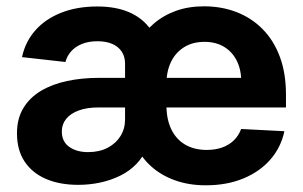

<svg xmlns="http://www.w3.org/2000/svg" viewBox="-20 -564 942 596"><path d="M223.1 9.8Q165.5 9.8 122.8 -8.5Q80.1 -26.9 56.4 -62.5Q32.7 -98.1 32.7 -150.4Q32.7 -195.8 52.5 -228.5Q72.3 -261.2 107.2 -282Q142.1 -302.7 188 -312.5Q233.9 -322.3 286.1 -322.3H773.9L728.5 -297.4Q731 -338.9 717.8 -369.4Q704.6 -399.9 678.2 -417Q651.9 -434.1 614.7 -434.1Q577.6 -434.1 551 -417.2Q524.4 -400.4 510.5 -371.1Q496.6 -341.8 496.6 -303.2V-238.8Q496.6 -193.4 512 -162.1Q527.3 -130.9 555.4 -114.7Q583.5 -98.6 621.6 -98.6Q648.4 -98.6 669.7 -106.2Q690.9 -113.8 705.8 -128.2Q720.7 -142.6 728.5 -163.6L862.8 -156.7Q852.1 -106.4 819.3 -68.8Q786.6 -31.2 735.4 -10Q684.1 11.2 618.7 11.2Q566.4 11.2 523.4 -4.2Q480.5 -19.5 449.2 -47.6Q418 -75.7 400.9 -113.3L405.3 -428.2Q426.8 -464.4 456.8 -490.2Q486.8 -516.1 526.1 -530.3Q565.4 -544.4 613.3 -544.4Q667.5 -544.4 713.9 -526.6Q760.3 -508.8 794.9 -473.9Q829.6 -439 848.6 -387.9Q867.7 -336.9 867.7 -270.5V-230.5H286.1Q250 -230.5 224.6 -221.2Q199.2 -211.9 185.5 -195.1Q171.9 -178.2 171.9 -156.2Q171.9 -124.5 194.8 -108.2Q217.8 -91.8 253.4 -91.8Q288.1 -91.8 314 -105.2Q339.8 -118.7 354 -141.6Q368.2 -164.6 368.2 -192.9V-366.2Q368.2 -387.7 358.2 -403.3Q348.1 -418.9 328.9 -427.5Q309.6 -436 282.7 -436Q254.9 -436 234.1 -427.5Q213.4 -418.9 200.7 -404.5Q188 -390.1 183.1 -371.6L48.3 -386.7Q58.6 -434.6 89.6 -469.7Q120.6 -504.9 169.7 -524.4Q218.8 -543.9 282.2 -543.9Q340.3 -543.9 382.3 -525.4Q424.3 -506.8 448.5 -471.2Q472.7 -435.5 477.5 -383.3L470.2 -106.9H436.5Q424.8 -77.1 403.3 -54.9Q381.8 -32.7 353 -18.6Q324.2 -4.4 291 2.7Q257.8 9.8 223.1 9.8Z"/></svg>

Font: Inter 20pt
Style: Bold
Weight: 700
Version: Version 4.001;git-66647c0bb